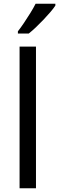

<svg xmlns="http://www.w3.org/2000/svg" viewBox="-20 -1010 317 1030"><path d="M173 0H85V-760H173ZM277 -980Q268 -966 251 -946Q234 -926 213.5 -904.5Q193 -883 172.5 -863.5Q152 -844 134 -830H76V-842Q91 -861 108.5 -887Q126 -913 143 -940.5Q160 -968 171 -990H277Z"/></svg>

Font: Noto Sans Sinhala
Style: Regular
Weight: 400
Designer: Jelle Bosma - Monotype Design Team
Foundry: Monotype Imaging Inc.
Version: Version 2.006